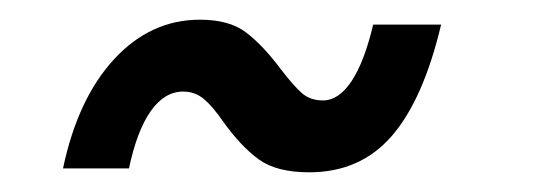

<svg xmlns="http://www.w3.org/2000/svg" viewBox="-20 -388 567 195"><path d="M207 -264Q196 -280 187 -287.5Q178 -295 166 -295Q147 -295 133 -275Q119 -255 111 -217H44Q59 -288 96 -328Q133 -368 183 -368Q213 -368 230 -355Q247 -342 265 -318Q278 -301 286.5 -293.5Q295 -286 308 -286Q324 -286 337 -305.5Q350 -325 359 -363H428Q410 -287 378 -250Q346 -213 294 -213Q261 -213 243 -226Q225 -239 207 -264Z"/></svg>

Font: Open Sauce One
Style: Italic
Weight: 400
Italic angle: -10°
Designer: Alfredo Marco Pradil
Foundry: Creative Sauce Fz LLC
Version: Version 1.477